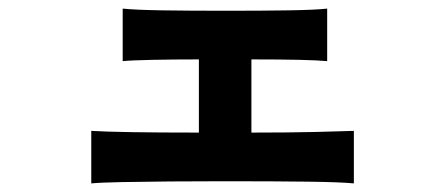

<svg xmlns="http://www.w3.org/2000/svg" viewBox="-20 -504 1040 446"><path d="M192 -78V-200Q224 -198 287.5 -197Q351 -196 442 -196V-366Q384 -366 334.5 -365Q285 -364 265 -362V-484Q294 -481 354.5 -480Q415 -479 506 -479Q593 -479 653 -480Q713 -481 740 -484V-362Q719 -364 675.5 -365Q632 -366 564 -366V-196Q652 -196 715 -197.5Q778 -199 802 -200V-78Q771 -81 695.5 -82Q620 -83 501 -83Q438 -83 374.5 -82.5Q311 -82 262 -81Q213 -80 192 -78Z"/></svg>

Font: Zen Kaku Gothic New Black
Style: Regular
Weight: 900
Designer: Yoshimichi Ohira
Foundry: Positype
Version: Version 1.001